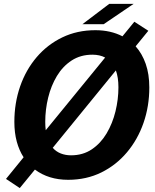

<svg xmlns="http://www.w3.org/2000/svg" viewBox="-20 -902 789 976"><path d="M326.5 12Q227 12 157.5 -40L80.5 54L10.5 7.5L100 -102.5Q77.5 -137 65.2 -182.2Q53 -227.5 53 -282.5Q53 -378 82.2 -462.5Q111.5 -547 166.2 -611.2Q221 -675.5 296.8 -712Q372.5 -748.5 465 -748.5Q542.5 -748.5 602.5 -717.5L663 -791.5L734 -745.5L669.5 -666.5Q702.5 -629.5 720.8 -577.2Q739 -525 739 -457.5Q739 -362 709.5 -277.2Q680 -192.5 625.2 -127.5Q570.5 -62.5 494.8 -25.2Q419 12 326.5 12ZM210 -282.5Q210 -260 212.5 -240L514.5 -609.5Q487 -624 450 -624Q389.5 -624 344.2 -594.5Q299 -565 269.2 -515.5Q239.5 -466 224.8 -405.5Q210 -345 210 -282.5ZM341 -112.5Q401.5 -112.5 446.8 -143Q492 -173.5 522 -224Q552 -274.5 567 -335.8Q582 -397 582 -458.5Q582 -508.5 569 -544L248 -150.5Q265.5 -131 289.2 -121.8Q313 -112.5 341 -112.5ZM399 -779 535.5 -882.5H659.5L507 -779Z"/></svg>

Font: Epilogue
Style: Bold Italic
Weight: 700
Italic angle: -12°
Designer: Tyler Finck
Foundry: Etcetera Type Co
Version: Version 2.111; ttfautohint (v1.8.3)